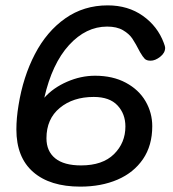

<svg xmlns="http://www.w3.org/2000/svg" viewBox="-20 -698 644 715"><path d="M145 -334Q178 -371 229.5 -393.5Q281 -416 334 -416Q400 -416 448.5 -390Q497 -364 522 -321Q547 -278 547 -228Q547 -156 512.5 -105.5Q478 -55 417.5 -29Q357 -3 279 -3Q166 -3 103.5 -57.5Q41 -112 41 -216Q41 -258 49 -306Q66 -412 110 -496.5Q154 -581 223 -629.5Q292 -678 381 -678Q457 -678 512 -639Q567 -600 590 -538Q595 -525 595 -520Q595 -501 576.5 -486.5Q558 -472 541 -472Q526 -472 519 -479Q512 -486 502 -503Q485 -536 473 -554Q461 -572 438 -585.5Q415 -599 379 -599Q300 -599 237 -530Q174 -461 145 -334ZM153 -183Q153 -135 185.5 -108.5Q218 -82 282 -82Q362 -82 404.5 -124Q447 -166 447 -227Q447 -274 417.5 -305.5Q388 -337 329 -337Q252 -337 202.5 -296Q153 -255 153 -183Z"/></svg>

Font: Mali Medium
Style: Italic
Weight: 500
Italic angle: -10°
Version: Version 1.000; ttfautohint (v1.6)